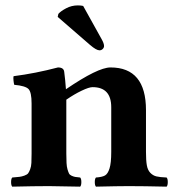

<svg xmlns="http://www.w3.org/2000/svg" viewBox="-20 -696 656 718"><path d="M291 -673.8 359.9 -549.8Q369.1 -533.7 369.1 -523.9Q369.1 -517.6 364 -512.7Q358.9 -507.8 352.1 -507.8Q340.3 -507.8 316.9 -527.8L195.8 -632.8L198.2 -644Q207 -654.3 227.3 -665Q247.6 -675.8 271 -675.8Q283.2 -675.8 291 -673.8ZM228 -122.1Q228 -100.6 228.8 -86.7Q229.5 -72.8 232.4 -62.7Q235.4 -52.7 238 -47.4Q240.7 -42 247.8 -38.8Q254.9 -35.6 261 -34.4Q267.1 -33.2 279.8 -32.2Q284.2 -27.8 284.2 -15.1Q284.2 -2.4 279.8 2Q193.8 0 163.1 0Q109.9 0 25.9 2Q21.5 -2.4 21.5 -15.1Q21.5 -27.8 25.9 -32.2Q44.4 -33.7 52.7 -34.7Q61 -35.6 71.3 -39.3Q81.5 -43 85.2 -47.9Q88.9 -52.7 92.8 -63Q96.7 -73.2 97.4 -86.9Q98.1 -100.6 98.1 -122.1V-309.1Q98.1 -351.1 86.7 -363Q75.2 -375 33.2 -378.9Q31.7 -383.8 30.5 -395Q29.3 -406.2 30.8 -411.1Q111.8 -421.4 196.8 -443.8Q218.8 -443.8 220.2 -426.8Q224.1 -397.5 226.6 -362.3Q346.2 -443.8 393.1 -443.8Q525.9 -443.8 525.9 -284.2V-127.9Q525.9 -95.7 529.1 -77.9Q532.2 -60.1 542 -49.8Q551.8 -39.6 564.7 -36.4Q577.6 -33.2 603 -32.2Q607.4 -27.8 607.4 -15.1Q607.4 -2.4 603 2Q517.1 0 460.9 0Q422.9 0 338.9 2Q334.5 -2.4 334.5 -15.1Q334.5 -27.8 338.9 -32.2Q361.8 -33.7 372.6 -39.8Q383.3 -45.9 389.6 -66.2Q396 -86.4 396 -127.9V-294.9Q396 -370.1 326.2 -370.1Q313 -370.1 285.4 -356.9Q257.8 -343.8 228 -323.2V-321.3Z"/></svg>

Font: Linux Libertine G
Style: Bold
Weight: 700
Designer: Philipp H. Poll
Foundry: Philipp H. Poll
Version: Version 5.0.3